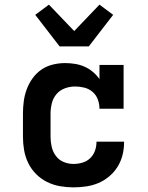

<svg xmlns="http://www.w3.org/2000/svg" viewBox="-20 -800 640 828"><path d="M297 8Q268 8 239 3Q210 -2 183.5 -15Q157 -28 136 -49Q115 -70 102 -96.5Q89 -123 84 -152Q79 -181 79 -210V-310Q79 -337 82.5 -363.5Q86 -390 95.5 -415.5Q105 -441 121 -463Q137 -485 159 -500Q181 -515 207.5 -521.5Q234 -528 261 -528Q282 -528 303.5 -524.5Q325 -521 344.5 -512.5Q364 -504 380.5 -490Q397 -476 409 -459V-520H513V-331H409Q409 -351 402 -370.5Q395 -390 379.5 -403.5Q364 -417 344 -422Q324 -427 304 -427Q281 -427 259.5 -419Q238 -411 223.5 -394Q209 -377 203.5 -354.5Q198 -332 198 -310V-210Q198 -188 203 -166.5Q208 -145 221 -127.5Q234 -110 254.5 -101.5Q275 -93 297 -93Q316 -93 335 -98.5Q354 -104 368 -117Q382 -130 389 -148.5Q396 -167 396 -187V-189H515V-184Q515 -157 508 -130Q501 -103 486.5 -80Q472 -57 450.5 -39Q429 -21 404 -10.5Q379 0 351.5 4Q324 8 297 8ZM237 -600 132 -736 191 -780 300 -666 409 -780 468 -736 363 -600Z"/></svg>

Font: Iosevka HT Extended
Style: Bold
Weight: 700
Width: 7
Monospace: yes
Designer: Belleve Invis
Foundry: Belleve Invis
Version: Version 32.3.0; ttfautohint (v1.8.4)